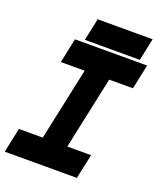

<svg xmlns="http://www.w3.org/2000/svg" viewBox="-170 -941 870 1037"><g transform="rotate(20 265.0 -422.0)"><path d="M-17 0 13 -141.5H150L239 -558.5H102L132 -700H546.5L516.5 -558.5H380L291 -141.5H427.5L397.5 0ZM61 -71H350H205.5L324.5 -629.5H469H180H324.5L205.5 -71H61ZM183 -715.5 210 -843.5H526L499 -715.5ZM261.5 -778.5H453.5H261.5Z"/></g></svg>

Font: Tourney Thin Black
Style: Italic
Weight: 900
Italic angle: -12°
Version: Version 1.015